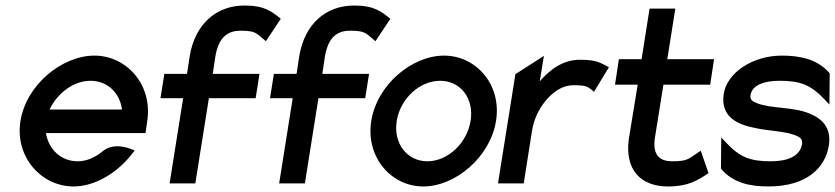

<svg xmlns="http://www.w3.org/2000/svg" viewBox="-20 -663 3019 694"><path d="M54 -226C33 -95 130 11 246 11C322 11 404 -37 459 -109L467 -119L457 -123C456 -123 396 -152 352 -117C325 -94 293 -80 261 -80C201 -80 156 -122 146 -182H506L512 -224C533 -356 438 -462 321 -462C205 -462 75 -357 54 -226ZM159 -267C188 -327 246 -371 307 -371C368 -371 413 -328 421 -267Z M560 -308H642L593 0H686L735 -308H904L918 -396H749L758 -456C768 -520 796 -552 849 -552C904 -552 906 -543 933 -521L941 -514L995 -595C963 -621 937 -643 864 -643C762 -643 686 -577 666 -462L656 -396H574Z M956 -308H1038L989 0H1082L1131 -308H1300L1314 -396H1145L1154 -456C1164 -520 1192 -552 1245 -552C1300 -552 1302 -543 1329 -521L1337 -514L1391 -595C1359 -621 1333 -643 1260 -643C1158 -643 1082 -577 1062 -462L1052 -396H970Z M1322 -226C1301 -95 1394 11 1510 11C1626 11 1752 -95 1773 -226C1794 -357 1701 -462 1585 -462C1469 -462 1343 -357 1322 -226ZM1414 -226C1427 -307 1497 -371 1571 -371C1645 -371 1694 -307 1681 -226C1668 -145 1598 -80 1525 -80C1451 -80 1401 -145 1414 -226Z M1780 0H1873L1903 -190C1911 -241 1935 -281 1961 -309C1985 -334 2015 -355 2053 -355C2097 -355 2104 -350 2119 -338L2127 -331L2181 -420C2150 -435 2141 -447 2076 -447C2016 -447 1969 -413 1931 -369L1946 -461L1843 -395Z M2203 -357H2285L2253 -161C2238 -52 2293 11 2395 11C2468 11 2501 -11 2541 -37L2513 -118L2502 -111C2469 -89 2465 -80 2410 -80C2357 -80 2338 -110 2348 -170L2378 -357H2547L2561 -449H2392L2421 -632H2328L2299 -449H2217Z M2596 -324C2583 -239 2648 -212 2711 -200C2756 -190 2815 -189 2852 -175C2871 -168 2882 -161 2879 -142C2872 -99 2828 -80 2767 -80C2692 -80 2655 -94 2605 -147L2587 -166L2586 -53C2630 -1 2693 11 2757 11C2897 11 2963 -57 2976 -137C2986 -203 2950 -235 2905 -253C2849 -277 2766 -270 2716 -290C2699 -297 2690 -303 2693 -320C2699 -355 2741 -371 2797 -371C2872 -371 2910 -357 2960 -304L2978 -285L2979 -398C2935 -450 2870 -462 2806 -462C2700 -462 2608 -400 2596 -324Z"/></svg>

Font: Charger Sport
Style: BdNrwObl
Weight: 700
Designer: Jasper
Foundry: Cannot Into Space Fonts
Version: Version 1.1